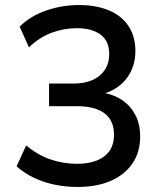

<svg xmlns="http://www.w3.org/2000/svg" viewBox="-20 -734 640 763"><path d="M288 9Q242 9 198 0Q154 -9 115 -27.5Q76 -46 46 -73L84 -156Q131 -117 182 -100Q233 -83 286 -83Q330 -83 363 -95.5Q396 -108 414.5 -133.5Q433 -159 433 -199Q433 -255 395.5 -283.5Q358 -312 286 -312H175V-402H273Q315 -402 346.5 -415.5Q378 -429 396 -455.5Q414 -482 414 -520Q414 -571 379.5 -596.5Q345 -622 286 -622Q234 -622 185.5 -604Q137 -586 95 -546L58 -628Q100 -670 163 -692Q226 -714 293 -714Q363 -714 413.5 -692.5Q464 -671 491 -630Q518 -589 518 -531Q518 -470 485 -425Q452 -380 393 -362V-365Q436 -357 468.5 -334Q501 -311 519 -275Q537 -239 537 -192Q537 -129 506 -84Q475 -39 419.5 -15Q364 9 288 9Z"/></svg>

Font: Nunito Sans 9pt SemiBold
Style: Regular
Weight: 600
Version: Version 3.101;gftools[0.9.27]